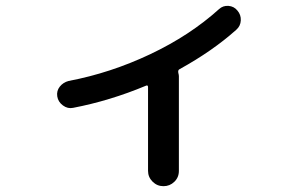

<svg xmlns="http://www.w3.org/2000/svg" viewBox="-20 -596 1040 663"><path d="M232.4 -223.6Q213.9 -219.7 197.3 -231.9Q180.7 -244.1 177.7 -263.2Q174.8 -282.2 186.5 -296.9Q198.2 -311.5 216.8 -316.4Q361.3 -343.8 498.5 -408.7Q635.7 -473.6 736.3 -564.5Q750 -577.1 769 -575.7Q788.1 -574.2 799.8 -559.6Q812.5 -544.9 811.5 -525.4Q810.5 -505.9 795.9 -493.2Q713.9 -419.9 600.6 -357.4Q593.8 -354.5 595.7 -344.7Q597.7 -336.9 597.7 -333V-5.9Q597.7 16.6 582 31.7Q566.4 46.9 544.4 46.9Q522.5 46.9 506.8 31.2Q491.2 15.6 491.2 -5.9V-294.9Q491.2 -303.7 483.4 -299.8Q359.4 -248 232.4 -223.6Z"/></svg>

Font: Rounded Mgen+ 1m medium
Style: Regular
Weight: 500
Designer: [Source Han Sans]
Ryoko NISHIZUKA  (kana & ideographs); Paul D. Hunt (Latin, Greek & Cyrillic); Wenlong ZHANG  (bopomofo
Version: Version 1.059.20150602